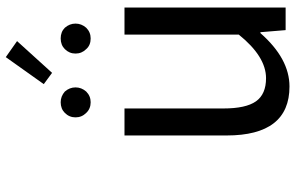

<svg xmlns="http://www.w3.org/2000/svg" viewBox="-194 -788 996 647"><g transform="rotate(-90 303.5 -465.0)"><path d="M170 -199V-543H261V-210Q261 -134 285 -100Q309 -66 363 -66Q436 -66 510 -158V-543H601V0H525L518 -85H515Q429 13 335 13Q170 13 170 -199ZM381 -787 343 -815 434 -943 488 -905ZM246 -672Q231 -687 231 -708Q231 -729 246 -744Q260 -758 282 -758Q302 -758 318 -744Q332 -728 332 -708Q332 -688 318 -672Q303 -657 282 -657Q260 -657 246 -672ZM461 -672Q446 -687 446 -708Q446 -729 461 -744Q475 -758 497 -758Q519 -758 533 -744Q547 -728 547 -708Q547 -688 533 -672Q518 -657 497 -657Q474 -657 461 -672Z"/></g></svg>

Font: Source Han Sans Regular
Style: Regular
Weight: 400
Designer: Ryoko NISHIZUKA  (kana & ideographs); Paul D. Hunt (Latin, Greek & Cyrillic); Wenlong ZHANG  (bopomofo); Sandoll Communi
Foundry: Adobe Systems Incorporated
Version: Version 1.00 January 18, 2024, initial release